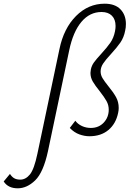

<svg xmlns="http://www.w3.org/2000/svg" viewBox="-196 -731 720 1040"><path d="M-176 252 -142 211Q-132 227 -119 234.5Q-106 242 -86 242Q-57 242 -34 214Q-11 186 7 100L126 -465Q149 -577 215.5 -644Q282 -711 371 -711Q427 -711 456.5 -680.5Q486 -650 486 -601Q486 -581 482 -565Q475 -528 456 -500.5Q437 -473 403 -436Q376 -407 362.5 -386.5Q349 -366 349 -344Q349 -325 359.5 -307.5Q370 -290 391 -264Q418 -231 432.5 -205Q447 -179 447 -146Q447 -134 444 -120Q432 -61 391.5 -27Q351 7 288 7Q262 7 234 -3Q206 -13 182 -38L212 -77Q225 -59 247.5 -48.5Q270 -38 296 -38Q339 -38 366 -67Q393 -96 393 -137Q393 -162 381 -183.5Q369 -205 344 -237Q319 -268 306.5 -289.5Q294 -311 294 -336Q294 -342 296 -354Q300 -375 313 -393Q326 -411 351 -438Q384 -474 402 -500Q420 -526 427 -562Q430 -577 430 -590Q430 -626 410 -646Q390 -666 354 -666Q290 -666 245 -612.5Q200 -559 179 -459L64 87Q39 203 -5.5 246Q-50 289 -100 289Q-152 289 -176 252Z"/></svg>

Font: Ysabeau Infant Semilight
Style: Italic
Weight: 300
Italic angle: -12°
Designer: Christian Thalmann (Catharsis Fonts)
Version: Version 0.003